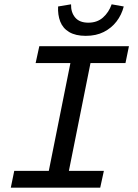

<svg xmlns="http://www.w3.org/2000/svg" viewBox="-20 -869 640 889"><path d="M30 0 46 -78H206L306 -577H145L162 -655H577L561 -577H399L299 -78H461L444 0ZM377 -703Q330 -703 300.5 -720.5Q271 -738 259 -769Q247 -800 249 -839L309 -849Q308 -812 328 -788Q348 -764 389 -764Q430 -764 457 -788Q484 -812 497 -849L553 -839Q543 -800 519.5 -769.5Q496 -739 460.5 -721Q425 -703 377 -703Z"/></svg>

Font: Source Code Pro ExtraLight Medium
Style: Italic
Weight: 500
Italic angle: -11°
Monospace: yes
Version: Version 1.016;hotconv 1.0.116;makeotfexe 2.5.65601